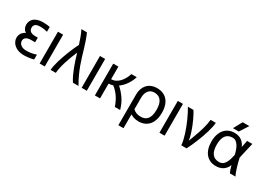

<svg xmlns="http://www.w3.org/2000/svg" viewBox="-6 -1614 3742 2712"><g transform="rotate(30 1864.5 -258.5)"><path d="M253.4 -529.3Q291 -529.3 318.6 -525.9Q346.2 -522.5 365.7 -518.6V-440.4Q339.8 -446.8 312.7 -451.4Q285.6 -456.1 248.5 -456.1Q227.1 -456.1 208.7 -452.6Q190.4 -449.2 177 -440.9Q163.6 -432.6 155.8 -418.5Q147.9 -404.3 147.9 -383.3Q147.9 -366.2 153.3 -351.6Q158.7 -336.9 170.9 -326.4Q183.1 -315.9 202.9 -309.8Q222.7 -303.7 251 -303.7H294.9V-228H229.5Q175.3 -228 148.4 -208Q121.6 -188 121.6 -155.3Q121.6 -131.8 131.8 -114.3Q142.1 -96.7 158.9 -85.2Q175.8 -73.7 197.8 -68.1Q219.7 -62.5 243.2 -62.5Q295.4 -62.5 335.4 -70.8Q375.5 -79.1 404.8 -89.8V-11.2Q393.1 -6.8 374.8 -2.9Q356.4 1 334.7 3.9Q313 6.8 289.3 8.8Q265.6 10.7 243.2 10.7Q194.3 10.7 155.8 -2.9Q117.2 -16.6 90.1 -39.6Q63 -62.5 48.6 -92.5Q34.2 -122.6 34.2 -155.3Q34.2 -173.3 39.3 -191.4Q44.4 -209.5 54.7 -225.6Q64.9 -241.7 80.6 -255.1Q96.2 -268.6 117.7 -277.8Q104 -285.2 93.5 -296.1Q83 -307.1 75.7 -320.8Q68.4 -334.5 64.7 -349.4Q61 -364.3 61 -379.9Q61 -410.6 71.8 -437.7Q82.5 -464.8 105.7 -485.1Q128.9 -505.4 165.3 -517.3Q201.7 -529.3 253.4 -529.3Z M500 0V-518.6H584V0Z M767.6 -715.8H858.4Q884.8 -657.2 903.8 -601.3Q922.9 -545.4 939.5 -489.5Q956.1 -433.6 972.9 -377Q989.7 -320.3 1011.7 -260.5Q1033.7 -200.7 1063 -136Q1092.3 -71.3 1134.3 0H1043.5Q1014.6 -44.4 991.9 -93Q969.2 -141.6 950 -192.1Q930.7 -242.7 914.3 -294.7Q897.9 -346.7 882.3 -398.4Q860.4 -347.2 840.1 -293.5Q819.8 -239.7 803.7 -187.7Q787.6 -135.7 777.1 -87.6Q766.6 -39.6 764.2 0H679.2Q680.7 -29.3 688.5 -67.9Q696.3 -106.4 709 -150.1Q721.7 -193.8 738.3 -241Q754.9 -288.1 773.2 -334.7Q791.5 -381.3 811 -424.8Q830.6 -468.3 849.6 -505.4Q831.5 -562.5 812 -615.2Q792.5 -668 767.6 -715.8Z M1185.5 0V-518.6H1269.5V0Z M1485.4 0H1401.4V-518.6H1485.4V-313Q1525.4 -313.5 1558.6 -330.6Q1591.8 -347.7 1618.2 -376Q1644.5 -404.3 1664.6 -441.2Q1684.6 -478 1697.8 -518.6H1784.7Q1775.9 -487.8 1761 -456.1Q1746.1 -424.3 1726.1 -394.5Q1706.1 -364.7 1681.2 -338.1Q1656.2 -311.5 1627.4 -291Q1690.4 -236.3 1739 -164.3Q1787.6 -92.3 1813.5 0H1727.5Q1711.4 -45.4 1692.9 -82.8Q1674.3 -120.1 1652.6 -150.9Q1630.9 -181.6 1606.4 -206.8Q1582 -231.9 1554.7 -252.9Q1537.6 -247.6 1520.5 -244.4Q1503.4 -241.2 1485.4 -240.7Z M1898.9 198.7V-305.2Q1898.9 -352.5 1912.8 -393.6Q1926.8 -434.6 1953.9 -464.8Q1981 -495.1 2021.5 -512.2Q2062 -529.3 2115.7 -529.3Q2143.1 -529.3 2170.7 -523.7Q2198.2 -518.1 2223.9 -505.4Q2249.5 -492.7 2271.5 -472.2Q2293.5 -451.7 2309.8 -421.6Q2326.2 -391.6 2335.4 -351.3Q2344.7 -311 2344.7 -259.3Q2344.7 -207.5 2335.4 -167.7Q2326.2 -127.9 2309.8 -97.9Q2293.5 -67.9 2271.5 -47.1Q2249.5 -26.4 2224.4 -13.4Q2199.2 -0.5 2172.1 5.1Q2145 10.7 2118.2 10.7Q2077.6 10.7 2043.7 0.5Q2009.8 -9.8 1982.9 -26.9V198.7ZM1982.9 -110.4Q1995.6 -98.6 2009 -89.8Q2022.5 -81.1 2037.6 -75Q2052.7 -68.8 2070.3 -65.7Q2087.9 -62.5 2108.9 -62.5Q2139.6 -62.5 2166.7 -71.5Q2193.8 -80.6 2214.1 -102.8Q2234.4 -125 2246.1 -163.1Q2257.8 -201.2 2257.8 -259.3Q2257.8 -316.4 2246.1 -354.2Q2234.4 -392.1 2214.1 -414.8Q2193.8 -437.5 2166.7 -446.8Q2139.6 -456.1 2108.9 -456.1Q2083 -456.1 2060.3 -446.5Q2037.6 -437 2020.3 -417.5Q2002.9 -397.9 1992.9 -367.9Q1982.9 -337.9 1982.9 -296.9Z M2454.6 0V-518.6H2538.6V0Z M2870.1 -110.4Q2878.9 -131.8 2886.5 -153.3Q2894 -174.8 2903.8 -200.2Q2919.9 -242.7 2934.8 -286.6Q2949.7 -330.6 2961.2 -372.3Q2972.7 -414.1 2980 -451.7Q2987.3 -489.3 2989.3 -518.6H3074.2Q3072.8 -488.3 3064.5 -448.5Q3056.2 -408.7 3042.7 -363.3Q3029.3 -317.9 3012 -269Q2994.6 -220.2 2975.3 -172.6Q2956.1 -125 2936 -80.8Q2916 -36.6 2897 0H2810.5Q2808.6 -34.7 2799.1 -77.4Q2789.6 -120.1 2774.9 -166.7Q2760.3 -213.4 2741.7 -261.5Q2723.1 -309.6 2702.6 -355.7Q2682.1 -401.9 2660.6 -443.6Q2639.2 -485.4 2619.1 -518.6H2710Q2725.1 -495.1 2741.7 -463.9Q2758.3 -432.6 2774.9 -396.7Q2791.5 -360.8 2807.1 -322.3Q2822.8 -283.7 2835.4 -246.1Q2848.1 -208.5 2857.2 -173.8Q2866.2 -139.2 2870.1 -110.4Z M3562.5 -406.2Q3568.4 -433.6 3574.2 -464.4Q3580.1 -495.1 3585.4 -518.6H3670.4Q3652.3 -444.3 3638.2 -380.9Q3624 -317.4 3611.3 -261.2Q3619.1 -228 3627.7 -194.1Q3636.2 -160.2 3646.2 -127Q3656.2 -93.8 3667.7 -61.5Q3679.2 -29.3 3694.8 0H3605Q3592.3 -20 3582.5 -51Q3572.8 -82 3564.9 -112.8Q3550.3 -76.2 3529.1 -52.2Q3507.8 -28.3 3482.9 -14.4Q3458 -0.5 3430.4 5.1Q3402.8 10.7 3375 10.7Q3323.7 10.7 3282.5 -8.1Q3241.2 -26.9 3212.2 -61.8Q3183.1 -96.7 3167.7 -146.7Q3152.3 -196.8 3152.3 -259.3Q3152.3 -323.7 3168.5 -373.8Q3184.6 -423.8 3213.9 -458.5Q3243.2 -493.2 3284.2 -511.2Q3325.2 -529.3 3375 -529.3Q3411.6 -529.3 3440.9 -520.8Q3470.2 -512.2 3492.9 -496.1Q3515.6 -480 3532.7 -457.3Q3549.8 -434.6 3562.5 -406.2ZM3386.2 -456.5Q3312.5 -456.5 3275.9 -406.5Q3239.3 -356.4 3239.3 -260.3Q3239.3 -209.5 3249.3 -171.9Q3259.3 -134.3 3278.1 -109.9Q3296.9 -85.4 3324.2 -73.5Q3351.6 -61.5 3386.2 -61.5Q3410.6 -61.5 3429.4 -68.6Q3448.2 -75.7 3462.9 -90.6Q3477.5 -105.5 3490.2 -128.7Q3502.9 -151.9 3513.7 -184.1L3532.7 -261.2Q3523.4 -300.3 3510.7 -335.7Q3498 -371.1 3480.5 -397.9Q3462.9 -424.8 3440.2 -440.7Q3417.5 -456.5 3386.2 -456.5ZM3398.9 -715.8H3507.8L3416.5 -574.7H3321.8Z"/></g></svg>

Font: Arian AMU
Style: Regular
Weight: 400
Designer: Ruben Hakobyan (Tarumian)
Foundry: Ruben Hakobyan (Tarumian)
Version: Version 4.003